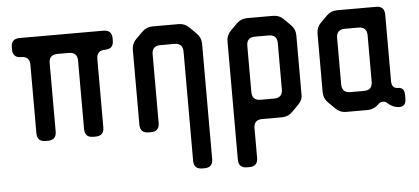

<svg xmlns="http://www.w3.org/2000/svg" viewBox="-49 -587 1970 903"><g transform="rotate(-5 936.5 -135.5)"><path d="M110 -32Q110 8 150 8H161Q201 8 201 -32V-355Q201 -395 241 -395H295Q335 -395 335 -355V-32Q335 8 375 8H386Q426 8 426 -32V-355Q426 -395 466 -395Q506 -395 506 -435V-445Q506 -485 466 -485H70Q30 -485 30 -445V-435Q30 -395 70 -395Q110 -395 110 -355Z M636 10H647Q687 10 687 -30V-354Q687 -394 727 -394H793Q833 -394 833 -354V161Q833 201 873 201H883Q923 201 923 161V-383Q923 -412 903 -432L871 -464Q850 -485 822 -485H698Q669 -485 649 -465L616 -432Q596 -412 596 -383V-30Q596 10 636 10Z M1134 -137V-355Q1134 -395 1174 -395H1238Q1278 -395 1278 -355V-137Q1278 -97 1238 -97H1174Q1134 -97 1134 -137ZM1083 214H1094Q1134 214 1134 174V34Q1134 -6 1174 -6H1267Q1296 -6 1316 -26L1348 -58Q1370 -80 1368 -108V-384Q1368 -413 1348 -433L1316 -465Q1296 -485 1267 -485H1144Q1115 -485 1095 -465L1063 -433Q1043 -413 1043 -384V174Q1043 214 1083 214Z M1558 -136V-355Q1558 -395 1598 -395H1662Q1702 -395 1702 -355V-136Q1702 -96 1662 -96H1598Q1558 -96 1558 -136ZM1520 -26Q1541 -5 1569 -5H1669Q1701 -5 1723 -27Q1734 -38 1746 -38Q1758 -38 1767 -29Q1793 -6 1821 -6Q1853 -6 1853 -42V-61Q1853 -96 1823 -96Q1793 -96 1793 -131V-445Q1793 -485 1753 -485H1569Q1540 -485 1520 -465L1488 -433Q1468 -413 1468 -384V-107Q1468 -78 1488 -58Z"/></g></svg>

Font: WDXL Lubrifont TC
Style: Regular
Weight: 400
Designer: [WDXL Lubrifont] Copyright 2020-2022 (c) NightFurySL2001, Skr-ZERO; [ZCOOL QingKe HuangYou] Copyright 2018-2022 (c) The 
Version: Version 2.001;hotconv 1.1.1;makeotfexe 2.6.0